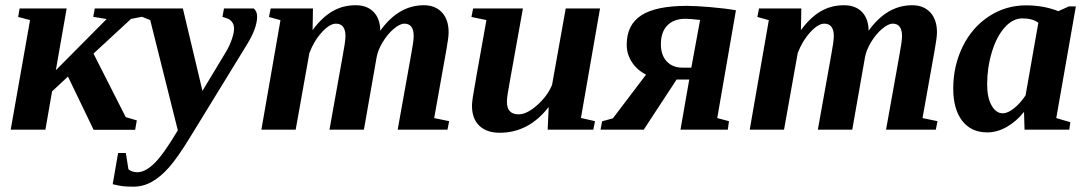

<svg xmlns="http://www.w3.org/2000/svg" viewBox="-20 -491 4118 727"><path d="M527.3 -459 522 -428.2 476.1 -419.4 334 -288.1 456.1 -47.4 498 -35.2 491.7 0.5H334.5L237.3 -201.2L177.2 -145L151.9 0H20.5L93.8 -415L48.8 -426.8L54.2 -459H232.4L191.4 -225.1L383.8 -418.9L333 -427.2L338.9 -459Z M953.6 -428.2Q953.6 -384.3 914.1 -320.8L699.7 28.8Q652.8 105.5 620.8 141.8Q588.9 178.2 555.7 197Q522.5 215.8 485.4 215.8Q460.4 215.8 445.6 214.1Q430.7 212.4 406.7 206.5L427.2 88.4H456.5L466.3 149.9Q478.5 161.1 500.5 161.1Q529.8 161.1 564.5 127.4Q599.1 93.8 653.3 2.4L548.8 -415L519 -426.8L524.4 -459H672.4L746.6 -147L835 -293.5Q848.1 -314.9 857.2 -340.6Q866.2 -366.2 866.2 -381.3Q866.2 -394 862.1 -402.1Q857.9 -410.2 851.1 -415.5Q844.2 -420.9 822.3 -427.2L828.1 -459H940.9Q953.6 -447.8 953.6 -428.2Z M1546.4 -354Q1546.4 -401.4 1511.2 -401.4Q1494.1 -401.4 1470.9 -381.8Q1447.8 -362.3 1429.4 -332Q1411.1 -301.8 1406.2 -274.9L1357.9 0H1227.5L1277.3 -277.8Q1288.1 -334.5 1288.1 -354Q1288.1 -401.4 1252 -401.4Q1228.5 -401.4 1198.7 -368.9Q1168.9 -336.4 1151.4 -290L1099.6 0H969.7L1042 -414.6L998.5 -426.8L1004.9 -459H1165L1163.6 -377Q1198.7 -424.8 1238.3 -448Q1277.8 -471.2 1326.7 -471.2Q1370.1 -471.2 1394.8 -445.6Q1419.4 -419.9 1419.9 -374.5Q1488.8 -471.2 1585 -471.2Q1627.9 -471.2 1653.3 -444.1Q1678.7 -417 1678.7 -368.2Q1678.7 -350.1 1670.4 -303.7L1624 -43.9L1680.7 -32.2L1674.3 0H1485.8L1535.6 -277.8Q1546.4 -334.5 1546.4 -354Z M1899.4 -105.5Q1899.4 -58.1 1943.8 -58.1Q1975.1 -58.1 2014.2 -93Q2053.2 -127.9 2070.3 -169.4L2122.1 -459H2252L2179.7 -44.4L2232.9 -32.2L2226.6 0H2053.7L2057.6 -85.9Q1981.9 11.7 1872.1 11.7Q1822.8 11.7 1794.9 -14.9Q1767.1 -41.5 1767.1 -91.3Q1767.1 -100.6 1770.3 -123Q1773.4 -145.5 1821.8 -415L1765.1 -426.8L1771.5 -459H1960L1910.2 -181.6Q1899.4 -125.5 1899.4 -105.5Z M2353 -321.8Q2353 -397 2408.2 -432.9Q2463.4 -468.8 2581.1 -468.8Q2614.3 -468.8 2671.4 -463.9Q2728.5 -459 2766.6 -452.1L2695.8 -43.9L2740.2 -32.2L2735.8 0H2556.6L2589.8 -189.9H2542L2417.5 0H2253.9L2259.8 -31.7L2300.8 -43L2426.3 -208.5Q2392.1 -225.6 2372.6 -255.9Q2353 -286.1 2353 -321.8ZM2482.4 -323.2Q2482.4 -282.2 2504.6 -258.5Q2526.9 -234.9 2563 -234.9H2597.7L2630.9 -415.5Q2591.3 -419.9 2575.7 -419.9Q2531.7 -419.9 2507.1 -395Q2482.4 -370.1 2482.4 -323.2Z M3395.5 -354Q3395.5 -401.4 3360.4 -401.4Q3343.3 -401.4 3320.1 -381.8Q3296.9 -362.3 3278.6 -332Q3260.3 -301.8 3255.4 -274.9L3207 0H3076.7L3126.5 -277.8Q3137.2 -334.5 3137.2 -354Q3137.2 -401.4 3101.1 -401.4Q3077.6 -401.4 3047.9 -368.9Q3018.1 -336.4 3000.5 -290L2948.7 0H2818.8L2891.1 -414.6L2847.7 -426.8L2854 -459H3014.2L3012.7 -377Q3047.9 -424.8 3087.4 -448Q3127 -471.2 3175.8 -471.2Q3219.2 -471.2 3243.9 -445.6Q3268.6 -419.9 3269 -374.5Q3337.9 -471.2 3434.1 -471.2Q3477.1 -471.2 3502.4 -444.1Q3527.8 -417 3527.8 -368.2Q3527.8 -350.1 3519.5 -303.7L3473.1 -43.9L3529.8 -32.2L3523.4 0H3335L3384.8 -277.8Q3395.5 -334.5 3395.5 -354Z M3979.5 -43.9 4032.7 -28.3 4028.8 0H3859.4L3857.4 -67.4Q3828.6 -31.2 3792.2 -10.5Q3755.9 10.3 3718.3 10.3Q3657.2 10.3 3623.3 -33.7Q3589.4 -77.6 3589.4 -155.8Q3589.4 -241.2 3625 -314.2Q3660.6 -387.2 3724.4 -429Q3788.1 -470.7 3864.7 -470.7Q3932.1 -470.7 3987.3 -448.7L4027.3 -466.8H4053.7ZM3717.8 -171.4Q3717.8 -121.1 3734.6 -91.6Q3751.5 -62 3776.9 -62Q3796.4 -62 3820.3 -81.5Q3844.2 -101.1 3863.3 -129.9L3911.6 -404.8Q3889.6 -421.4 3851.1 -421.4Q3814.9 -421.4 3784.2 -387Q3753.4 -352.5 3735.6 -293.7Q3717.8 -234.9 3717.8 -171.4Z"/></svg>

Font: Tinos
Style: Bold Italic
Weight: 700
Italic angle: -16.333°
Designer: Steve Matteson
Foundry: Monotype Imaging Inc.
Version: Version 1.23